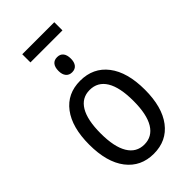

<svg xmlns="http://www.w3.org/2000/svg" viewBox="-265 -944 1030 1030"><g transform="rotate(-45 250.0 -428.5)"><path d="M40 -270Q40 -401 95 -474Q150 -547 248 -547Q347 -547 403.5 -473.5Q460 -400 460 -267Q460 -136 404.5 -63Q349 10 251 10Q153 10 96.5 -63.5Q40 -137 40 -270ZM374 -268Q374 -371 342 -423.5Q310 -476 249 -476Q189 -476 157.5 -423.5Q126 -371 126 -269Q126 -167 158 -114Q190 -61 250 -61Q310 -61 342 -113.5Q374 -166 374 -268ZM203 -666Q203 -694 215 -709Q227 -724 250 -724Q273 -724 285 -709Q297 -694 297 -666Q297 -639 285 -624Q273 -609 250 -609Q228 -609 215.5 -624Q203 -639 203 -666ZM129 -867H372V-805H129Z"/></g></svg>

Font: Noto Sans Mono UI Cond
Style: Regular
Weight: 400
Width: 3
Monospace: yes
Designer: Monotype Design team
Foundry: Monotype Imaging Inc.
Version: Version 1.000